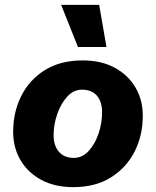

<svg xmlns="http://www.w3.org/2000/svg" viewBox="-20 -758 640 788"><path d="M281 10Q204 10 149 -20Q94 -50 64 -101Q34 -152 34 -217Q34 -298 67.5 -364.5Q101 -431 164.5 -470.5Q228 -510 319 -510Q396 -510 451 -480Q506 -450 536 -399Q566 -348 566 -283Q566 -202 532.5 -136Q499 -70 435.5 -30Q372 10 281 10ZM283 -110Q318 -110 344 -138.5Q370 -167 384.5 -210Q399 -253 399 -297Q399 -340 378 -365Q357 -390 316 -390Q282 -390 256 -361.5Q230 -333 215 -290Q200 -247 200 -203Q200 -161 221.5 -135.5Q243 -110 283 -110ZM387 -738 417 -565H300L231 -738Z"/></svg>

Font: Work Sans
Style: Bold Italic
Weight: 700
Italic angle: -13°
Designer: Wei Huang
Foundry: Wei Huang
Version: Version 2.010; ttfautohint (v1.8.3)